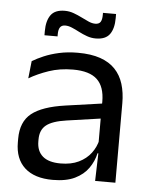

<svg xmlns="http://www.w3.org/2000/svg" viewBox="-50 -708 594 760"><g transform="rotate(5 247.0 -328.0)"><path d="M355.5 0 359 -118.5 356 -131V-286.5L356.5 -315Q356.5 -374.5 326.2 -403Q296 -431.5 230.5 -431.5Q178 -431.5 134.2 -416.5Q90.5 -401.5 56.5 -381.5L64 -450.5Q83 -462 109.2 -473.2Q135.5 -484.5 169.2 -492Q203 -499.5 243.5 -499.5Q296 -499.5 332.8 -486.8Q369.5 -474 392.2 -450Q415 -426 425.5 -392Q436 -358 436 -316V0ZM187.5 10.5Q115 10.5 76.2 -24.8Q37.5 -60 37.5 -125.5V-140Q37.5 -207.5 79.2 -240.8Q121 -274 212 -287L366.5 -309L371 -250L222 -228.5Q166 -220.5 142 -201.2Q118 -182 118 -144.5V-136.5Q118 -98 141.8 -77.5Q165.5 -57 213 -57Q255 -57 285 -71.5Q315 -86 333.5 -110.5Q352 -135 358.5 -165L371 -110H355.5Q348.5 -78 329.2 -50.5Q310 -23 275.5 -6.2Q241 10.5 187.5 10.5ZM308.5 -562Q290.5 -562 273.8 -568Q257 -574 241.2 -582.2Q225.5 -590.5 211.2 -596.5Q197 -602.5 184.5 -602.5Q170 -602.5 163.8 -593.2Q157.5 -584 157.5 -565.5V-557H105.5V-573.5Q105.5 -614.5 122 -637.5Q138.5 -660.5 177.5 -660.5Q196 -660.5 213 -654.2Q230 -648 245.5 -640.2Q261 -632.5 275 -626.2Q289 -620 301.5 -620Q316.5 -620 322.5 -629.2Q328.5 -638.5 328.5 -657.5V-665.5H380.5V-649Q380.5 -607.5 364 -584.8Q347.5 -562 308.5 -562Z"/></g></svg>

Font: Anek Latin Medium
Style: Regular
Weight: 400
Version: Version 1.003